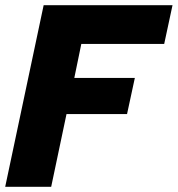

<svg xmlns="http://www.w3.org/2000/svg" viewBox="-25 -719 684 739"><path d="M143 -699H639L607 -550H288L261 -419H494L464 -280H231L172 0H-5Z"/></svg>

Font: Prompt
Style: Bold Italic
Weight: 700
Italic angle: -12°
Designer: Katatrad Team
Foundry: CadsonDemak
Version: Version 1.001